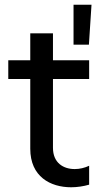

<svg xmlns="http://www.w3.org/2000/svg" viewBox="-20 -785 420 812"><path d="M357 -4V-84C338 -75 317 -70 296 -70C248 -70 204 -96 204 -160V-451H357V-530H204V-644H108V-530H15V-451H108V-156C108 -38 193 7 281 7C306 7 333 3 357 -4ZM291 -596H356L367 -765H291Z"/></svg>

Font: Chess Sans Medium
Style: Regular
Weight: 500
Designer: Wolf Bōese
Foundry: Wolf Bōese
Version: Version 7.223;Glyphs 3.3 (3306)